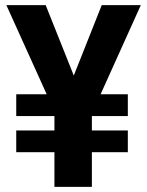

<svg xmlns="http://www.w3.org/2000/svg" viewBox="-20 -731 576 751"><path d="M268.6 -435.5 377.9 -710.9H530.8L373.5 -362.3H480V-276.9H339.4V-220.7H480V-135.7H339.4V0H192.9V-135.7H43.5V-220.7H192.9V-276.9H43.5V-362.3H162.6L4.9 -710.9H158.7Z"/></svg>

Font: Shabnam FD
Style: Bold
Weight: 700
Foundry: DejaVu fonts team - Redesigned by Saber Rastikerdar - Based on Vazir font
Version: Version 5.00;October 20, 2019;FontCreator 12.0.0.2547 64-bit